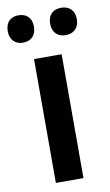

<svg xmlns="http://www.w3.org/2000/svg" viewBox="-103 -785 473 829"><g transform="rotate(-10 133.5 -370.5)"><path d="M-18 -681C-18 -641 7 -621 39 -621C72 -621 97 -641 97 -681C97 -722 72 -741 39 -741C7 -741 -18 -722 -18 -681ZM168 -681C168 -641 193 -621 226 -621C259 -621 285 -641 285 -681C285 -722 259 -741 226 -741C193 -741 168 -722 168 -681ZM194 0V-543H73V0Z"/></g></svg>

Font: Noto Sans Arabic SemCond SemBd
Style: Regular
Weight: 600
Width: 4
Designer: Monotype Design Team, Nadine Chahine, Nizar Qandah and Khaled Hosny
Foundry: Monotype Imaging Inc.
Version: Version 2.012